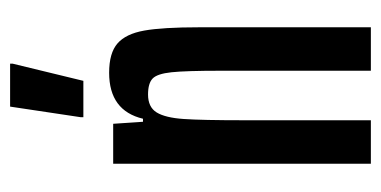

<svg xmlns="http://www.w3.org/2000/svg" viewBox="-207 -547 754 380"><g transform="rotate(-90 170.0 -357.0)"><path d="M36 -510H115L119 -451H125Q141 -518 216 -518Q255 -518 274 -501.5Q293 -485 299.5 -448.5Q306 -412 306 -340V0H220V-298Q220 -366 217 -394.5Q214 -423 204.5 -432Q195 -441 173 -441Q148 -441 137.5 -424Q127 -407 124.5 -370.5Q122 -334 122 -251V0H36ZM128 -569V-574L149 -714H234V-709L200 -569Z"/></g></svg>

Font: Saira Ultra Condensed SemiBold
Style: Regular
Weight: 600
Width: 1
Designer: Hector Gatti with collaboration of the Omnibus-Type team
Foundry: Omnibus-Type
Version: Version 1.001; ttfautohint (v1.8)